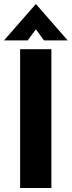

<svg xmlns="http://www.w3.org/2000/svg" viewBox="-42 -944 360 964"><path d="M59 -697H216V0H59ZM138 -924 298 -741H179L138 -797L97 -741H-22Z"/></svg>

Font: HK Grotesk Black
Style: Regular
Weight: 900
Designer: Alfredo Marco Pradil
Foundry: Hanken Design Co.
Version: Version 3.001